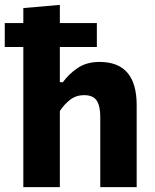

<svg xmlns="http://www.w3.org/2000/svg" viewBox="-34 -766 633 786"><path d="M61.5 0V-573.5H-14.5V-671.5H61.5V-733L211 -746V-671.5H362.5V-573.5H211V-429.5H223.5Q246 -461.5 283 -487Q320 -512.5 373.5 -512.5Q525.5 -512.5 525.5 -336V0H376.5V-288Q376.5 -331.5 362 -354Q347.5 -376.5 310 -376.5Q277.5 -376.5 253 -357.5Q228.5 -338.5 211 -311.5V0Z"/></svg>

Font: Heraclito
Style: Bold
Weight: 700
Designer: Kostas Bartsokas (font) & Cristiano Sobral (main changes)
Foundry: Kostas Bartsokas (font) & Cristiano Sobral (main changes)
Version: Version 1.00;July 8, 2020;FontCreator 13.0.0.2655 64-bit